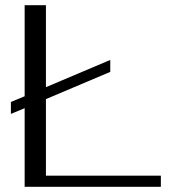

<svg xmlns="http://www.w3.org/2000/svg" viewBox="-20 -720 659 740"><path d="M600 -43V0H75V-303L22 -281V-327L75 -349V-700H157V-384L405 -489V-443L157 -338V-43Z"/></svg>

Font: Fahkwang Light
Style: Regular
Weight: 300
Version: Version 1.000; ttfautohint (v1.6)